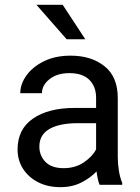

<svg xmlns="http://www.w3.org/2000/svg" viewBox="-20 -770 584 800"><path d="M395 0Q390.6 -9.8 387.5 -24.7Q384.3 -39.6 382.3 -55.7Q356.9 -28.8 318.8 -9.5Q280.8 9.8 231.9 9.8Q178.2 9.8 137.9 -11.2Q97.7 -32.2 75.4 -67.6Q53.2 -103 53.2 -147Q53.2 -231.9 117.7 -276.1Q182.1 -320.3 291 -320.3H380.4V-362.3Q380.4 -409.2 352.3 -437.3Q324.2 -465.3 269 -465.3Q217.8 -465.3 186.3 -440.2Q154.8 -415 154.8 -381.8H64.5Q64.5 -419.9 90.3 -455.8Q116.2 -491.7 163.3 -514.9Q210.4 -538.1 274.4 -538.1Q360.4 -538.1 415.5 -494.1Q470.7 -450.2 470.7 -361.3V-115.2Q470.7 -88.9 475.3 -59.1Q480 -29.3 489.3 -7.8V0ZM245.1 -69.3Q293.9 -69.3 329.8 -93.8Q365.7 -118.2 380.4 -147.9V-256.8H305.7Q228 -256.8 186 -232.7Q144 -208.5 144 -159.2Q144 -121.6 169.4 -95.5Q194.8 -69.3 245.1 -69.3ZM241.2 -750 335.4 -606.4H257.8L131.8 -750Z"/></svg>

Font: Vazirmatn RD FD
Style: Regular
Weight: 400
Designer: Saber Rastikerdar
Foundry: Saber Rastikerdar
Version: Version 33.003